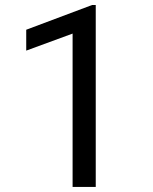

<svg xmlns="http://www.w3.org/2000/svg" viewBox="-20 -734 602 754"><path d="M356 0H265.1V-602.1L83 -535.2V-617.2L341.8 -714.4H356Z"/></svg>

Font: RobotoDraft
Style: Regular
Weight: 400
Version: Version 2.001101; 2014